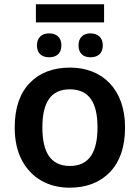

<svg xmlns="http://www.w3.org/2000/svg" viewBox="-20 -868 654 898"><path d="M147.9 -848.1V-763.2H466.8V-848.1ZM210 -711.9C176.8 -711.9 152.8 -693.4 152.8 -655.8C152.8 -617.2 176.8 -600.1 210 -600.1C243.2 -600.1 267.1 -617.2 267.1 -655.8C267.1 -693.4 243.2 -711.9 210 -711.9ZM402.8 -711.9C371.1 -711.9 347.2 -693.4 347.2 -655.8C347.2 -617.2 371.1 -600.1 402.8 -600.1C436.5 -600.1 460.9 -617.2 460.9 -655.8C460.9 -693.4 436.5 -711.9 402.8 -711.9ZM564.9 -272C564.9 -451.7 457.5 -551.8 308.1 -551.8C228 -551.8 165 -527.8 118.7 -479.5C72.3 -431.2 48.8 -362.3 48.8 -272C48.8 -211.9 60.1 -161.1 82 -119.1C126.5 -35.2 206.1 9.8 305.2 9.8C384.8 9.8 448.2 -14.6 495.1 -64C541.5 -112.8 564.9 -182.1 564.9 -272ZM178.2 -272C178.2 -386.7 216.3 -450.2 306.2 -450.2C397.9 -450.2 436 -386.7 436 -272C436 -157.2 397.5 -91.8 307.1 -91.8C215.8 -91.8 178.2 -157.2 178.2 -272Z"/></svg>

Font: Noto Reveo Sans
Style: Regular
Weight: 600
Designer: Monotype Design Team
Foundry: Monotype Imaging Inc.
Version: Version 2.007